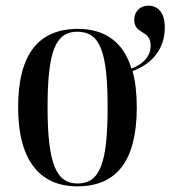

<svg xmlns="http://www.w3.org/2000/svg" viewBox="-20 -648 602 678"><path d="M253 10C391 10 463 -79 463 -269C463 -319 458 -362 448 -397C519 -423 562 -477 562 -551C562 -603 538 -628 504 -628C475 -628 454 -608 454 -578C454 -525 512 -544 512 -487C512 -446 482 -420 444 -406C416 -500 350 -546 255 -546C115 -546 44 -455 44 -269C44 -80 122 10 253 10ZM254 0C178 0 148 -71 148 -269C148 -467 176 -536 253 -536C333 -536 360 -467 360 -269C360 -72 333 0 254 0Z"/></svg>

Font: Noto Serif Display Condensed Medium
Style: Regular
Weight: 500
Width: 3
Designer: Monotype Design Team
Foundry: Monotype Imaging Inc.
Version: Version 2.009